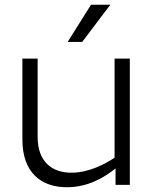

<svg xmlns="http://www.w3.org/2000/svg" viewBox="-20 -776 644 806"><path d="M362 -756 264 -600H325L443 -756ZM280 -51C197 -51 138 -98 138 -201V-530H74V-190C74 -54 150 10 261 10C351 10 419 -32 465 -69V0H525V-530H461V-114C421 -87 352 -51 280 -51Z"/></svg>

Font: Roundo
Style: Regular
Weight: 400
Designer: Shiva Nallaperumal
Foundry: Indian Type Foundry
Version: Version 2.000